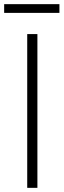

<svg xmlns="http://www.w3.org/2000/svg" viewBox="-40 -904 306 924"><path d="M91 -740H140V0H91ZM-20 -884H246V-842H-20Z"/></svg>

Font: Encode Sans Narrow
Style: ExtraLight
Weight: 200
Designer: Pablo Impallari, Andres Torresi
Foundry: Pablo Impallari, Andres Torresi
Version: Version 1.000; ttfautohint (v1.00) -l 8 -r 50 -G 200 -x 14 -